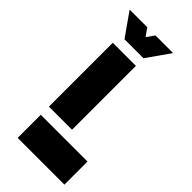

<svg xmlns="http://www.w3.org/2000/svg" viewBox="-275 -942 999 999"><g transform="rotate(45 224.5 -442.0)"><path d="M90 -230V-700H260V-230ZM90 0V-170H434V0ZM190 -841 220 -884H350L260 -756H120L30 -884H160Z"/></g></svg>

Font: Promplate
Style: Bold
Weight: 400
Designer: Evgeny Tarasenko
Foundry: Evgeny Tarasenko
Version: Version 1.000